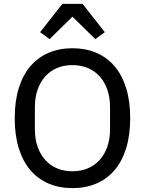

<svg xmlns="http://www.w3.org/2000/svg" viewBox="-20 -959 748 991"><path d="M354 12Q286 12 231 -11.5Q176 -35 137 -80.5Q98 -126 77 -193.5Q56 -261 56 -349Q56 -437 77 -504.5Q98 -572 137 -617.5Q176 -663 231 -686.5Q286 -710 354 -710Q422 -710 477 -686.5Q532 -663 571 -617.5Q610 -572 631 -504.5Q652 -437 652 -349Q652 -261 631 -193.5Q610 -126 571 -80.5Q532 -35 477 -11.5Q422 12 354 12ZM354 -75Q397 -75 433 -90Q469 -105 494.5 -133.5Q520 -162 534 -202Q548 -242 548 -292V-406Q548 -456 534 -496Q520 -536 494.5 -564.5Q469 -593 433 -608Q397 -623 354 -623Q310 -623 274.5 -608Q239 -593 213.5 -564.5Q188 -536 174 -496Q160 -456 160 -406V-292Q160 -242 174 -202Q188 -162 213.5 -133.5Q239 -105 274.5 -90Q310 -75 354 -75ZM406 -939 521 -793 472 -757 354 -873 236 -757 187 -793 302 -939Z"/></svg>

Font: IBM Plex Sans Arabic Text
Style: Regular
Weight: 450
Designer: Mike Abbink, Paul van der Laan, Pieter van Rosmalen, Wael Morcos, Khajak Apelian
Foundry: Bold Monday
Version: Version 1.2